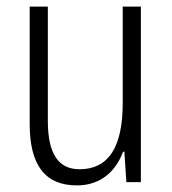

<svg xmlns="http://www.w3.org/2000/svg" viewBox="-20 -552 521 582"><path d="M407 -532H352V-240C352 -104 308 -39 221 -39C158 -39 125 -84 125 -186V-532H70V-176C70 -55 114 10 213 10C287 10 332 -35 353 -92H357L363 0H407Z"/></svg>

Font: Noto Sans Thai Looped Condensed Light
Style: Regular
Weight: 300
Width: 3
Designer: Sasikarn Vongin, Ben Mitchell
Foundry: The Fontpad Ltd
Version: Version 1.001